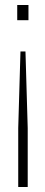

<svg xmlns="http://www.w3.org/2000/svg" viewBox="-20 -537 182 769"><path d="M94 -517V-456H49V-517ZM82 -331 91 -24V212H53V-24L62 -331Z"/></svg>

Font: Mona Sans Expanded ExtraLight
Style: Regular
Weight: 200
Width: 7
Designer: Deni Anggara
Foundry: GitHub
Version: Version 1.001;gftools[0.9.33]